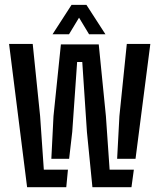

<svg xmlns="http://www.w3.org/2000/svg" viewBox="-20 -784 668 804"><path d="M367 0 344 -231.5 324.5 -524.5H303L282.5 -231.5L269.5 -119H195L204 -297.5L235 -598H393.5L423.5 -297.5L439 -73.5H540.5L530.5 0ZM93.5 0 18 -600H117L148 -297.5L163.5 -73.5H264.5L257.5 0ZM470.5 -119 480 -297.5 511 -600H609.5L547.5 -119ZM200 -640.5 279.5 -763.5H342L421.5 -640.5H353L311 -710L269 -640.5Z"/></svg>

Font: Big Shoulders Stencil Text Thin SemiBold
Style: Regular
Weight: 600
Version: Version 2.001